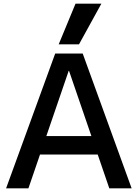

<svg xmlns="http://www.w3.org/2000/svg" viewBox="-20 -1020 746 1040"><path d="M13 0 279 -730H428L693 0H572L354 -636H352L134 0ZM151 -183V-283H556V-183ZM408 -780H298L389 -1000H529Z"/></svg>

Font: M PLUS 2 Thin Medium
Style: Regular
Weight: 500
Version: Version 1.001